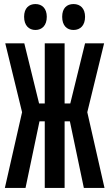

<svg xmlns="http://www.w3.org/2000/svg" viewBox="-20 -928 540 948"><path d="M343 -780C377 -780 400 -803 400 -845C400 -886 377 -908 343 -908C310 -908 287 -888 287 -845C287 -802 310 -780 343 -780ZM155 -780C188 -780 211 -803 211 -845C211 -886 188 -908 155 -908C123 -908 99 -888 99 -845C99 -802 123 -780 155 -780ZM4 0H106L175 -329H201V0H299V-329H325L394 0H496L411 -374L494 -714H400L327 -417H299V-714H201V-417H173L100 -714H6L89 -374Z"/></svg>

Font: Noto Sans Mono ExtraCondensed SemiBold
Style: Regular
Weight: 600
Width: 2
Designer: Monotype Design Team
Foundry: Monotype Imaging Inc.
Version: Version 2.014